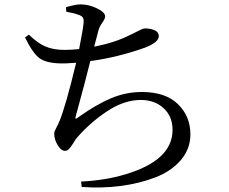

<svg xmlns="http://www.w3.org/2000/svg" viewBox="-20 -807 1040 873"><path d="M281.2 -753.9 280.3 -774.4Q325.2 -787.1 345.7 -787.1Q383.8 -787.1 420.9 -769Q458 -751 458 -732.4Q458 -721.7 445.3 -704.1Q432.6 -686.5 427.7 -668.9Q424.8 -660.2 408.2 -594.7Q502.9 -613.3 570.3 -647.5Q579.1 -651.4 590.3 -657.2Q601.6 -663.1 607.9 -666Q614.3 -668.9 621.1 -672.4Q627.9 -675.8 632.3 -676.8Q636.7 -677.7 640.6 -677.7Q664.1 -677.7 683.1 -669.4Q702.1 -661.1 702.1 -642.6Q702.1 -614.3 637.7 -589.8Q513.7 -545.9 390.6 -529.3Q370.1 -445.3 326.2 -285.2Q321.3 -269.5 323.7 -267.6Q326.2 -265.6 339.8 -276.4Q418 -332 485.4 -360.4Q552.7 -388.7 625 -388.7Q732.4 -388.7 789.1 -333.5Q845.7 -278.3 845.7 -196.3Q845.7 -129.9 802.2 -79.1Q758.8 -28.3 686.5 -0.5Q614.3 27.3 528.3 38.6Q442.4 49.8 351.6 43L348.6 18.6Q461.9 12.7 550.8 -14.6Q764.6 -78.1 764.6 -216.8Q764.6 -277.3 724.1 -314.9Q683.6 -352.5 620.1 -352.5Q544.9 -352.5 467.3 -301.3Q389.6 -250 328.1 -178.7Q323.2 -172.9 313.5 -156.7Q303.7 -140.6 294.9 -130.9Q286.1 -121.1 275.4 -121.1Q257.8 -121.1 242.2 -147Q226.6 -172.9 226.6 -198.2Q226.6 -205.1 228.5 -210.4Q230.5 -215.8 236.8 -227.5Q243.2 -239.3 249 -252.9Q277.3 -318.4 326.2 -521.5Q318.4 -521.5 306.2 -520.5Q293.9 -519.5 283.7 -519Q273.4 -518.6 263.7 -518.6Q196.3 -518.6 163.6 -539.6Q130.9 -560.5 93.8 -636.7L111.3 -649.4Q151.4 -610.4 187.5 -595.2Q223.6 -580.1 273.4 -580.1Q308.6 -580.1 339.8 -584Q357.4 -672.9 360.4 -705.1Q361.3 -718.8 357.4 -726.1Q353.5 -733.4 340.8 -738.3Q318.4 -747.1 281.2 -753.9Z"/></svg>

Font: GenYoMin TW TTF Medium
Style: Regular
Weight: 500
Version: Version 1.300